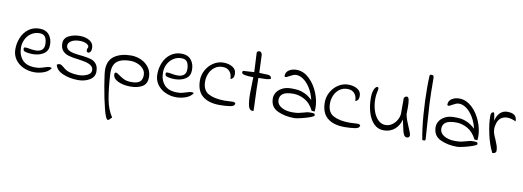

<svg xmlns="http://www.w3.org/2000/svg" viewBox="-74 -1167 5448 1999"><g transform="rotate(10 2650.0 -168.0)"><path d="M40 -202Q40 -269 65 -327.5Q90 -386 138.5 -421.5Q187 -457 252 -457Q320 -457 355 -413.5Q390 -370 388 -304Q388 -245 341.5 -214Q295 -183 223 -183Q212 -183 190 -185Q154 -189 139 -196Q124 -203 124 -224Q124 -231 128 -234.5Q132 -238 144 -238Q157 -238 190 -232Q222 -226 247 -226Q339 -226 339 -306Q339 -354 321.5 -382Q304 -410 260 -410Q212 -410 174 -384.5Q136 -359 115.5 -318Q95 -277 95 -231Q95 -152 139 -101.5Q183 -51 275 -51Q286 -51 312 -53Q323 -54 339 -59Q355 -64 362 -66Q405 -81 425 -81Q440 -81 448 -73Q423 -35 373.5 -17.5Q324 0 276 0Q212 0 158 -25Q104 -50 72 -96Q40 -142 40 -202Z M520 -129Q532 -129 543.5 -122Q555 -115 567 -104.5Q579 -94 586 -89Q609 -71 649 -61Q689 -51 734 -51Q785 -51 825.5 -70.5Q866 -90 866 -123Q866 -153 844 -170.5Q822 -188 791 -196Q760 -204 709 -211Q640 -219 599.5 -231Q559 -243 535 -270.5Q511 -298 511 -348Q511 -402 562 -428.5Q613 -455 679 -455Q739 -455 781.5 -429.5Q824 -404 825 -357Q827 -330 817 -314.5Q807 -299 793 -299Q785 -299 779.5 -305Q774 -311 774 -321Q774 -337 785 -356Q780 -380 752.5 -392Q725 -404 687 -404Q631 -404 598 -383.5Q565 -363 565 -335Q565 -305 589 -289Q613 -273 647.5 -266.5Q682 -260 746 -254Q799 -247 832.5 -237Q866 -227 889 -198.5Q912 -170 912 -117Q912 -62 861 -30.5Q810 1 739 1Q648 1 576.5 -30Q505 -61 493 -118Q507 -129 520 -129Z M997 -153Q997 -254 1065 -300.5Q1133 -347 1240 -347Q1297 -347 1348 -323.5Q1399 -300 1430 -256.5Q1461 -213 1461 -156Q1461 -85 1411.5 -56Q1362 -27 1287 -27Q1209 -27 1154.5 -53.5Q1100 -80 1100 -126L1101 -136Q1108 -144 1116 -144Q1123 -144 1131.5 -138.5Q1140 -133 1150 -126Q1181 -103 1211.5 -89Q1242 -75 1288 -75Q1351 -75 1377.5 -97.5Q1404 -120 1404 -169Q1404 -205 1380 -233Q1356 -261 1318 -276Q1280 -291 1240 -291Q1147 -291 1100 -251.5Q1053 -212 1058 -120Q1067 36 1086.5 142Q1106 248 1155 322L1156 324Q1156 326 1151.5 328.5Q1147 331 1145 333Q1133 352 1115 356Q1095 356 1067.5 249Q1040 142 1018.5 11.5Q997 -119 997 -153Z M1541 -202Q1541 -269 1566 -327.5Q1591 -386 1639.5 -421.5Q1688 -457 1753 -457Q1821 -457 1856 -413.5Q1891 -370 1889 -304Q1889 -245 1842.5 -214Q1796 -183 1724 -183Q1713 -183 1691 -185Q1655 -189 1640 -196Q1625 -203 1625 -224Q1625 -231 1629 -234.5Q1633 -238 1645 -238Q1658 -238 1691 -232Q1723 -226 1748 -226Q1840 -226 1840 -306Q1840 -354 1822.5 -382Q1805 -410 1761 -410Q1713 -410 1675 -384.5Q1637 -359 1616.5 -318Q1596 -277 1596 -231Q1596 -152 1640 -101.5Q1684 -51 1776 -51Q1787 -51 1813 -53Q1824 -54 1840 -59Q1856 -64 1863 -66Q1906 -81 1926 -81Q1941 -81 1949 -73Q1924 -35 1874.5 -17.5Q1825 0 1777 0Q1713 0 1659 -25Q1605 -50 1573 -96Q1541 -142 1541 -202Z M1989 -218Q1989 -275 2017.5 -326.5Q2046 -378 2094.5 -409.5Q2143 -441 2199 -441Q2256 -441 2296 -416.5Q2336 -392 2336 -346Q2336 -314 2324.5 -300.5Q2313 -287 2299 -287Q2299 -335 2273 -365Q2247 -395 2199 -395Q2151 -395 2116 -369.5Q2081 -344 2062.5 -302.5Q2044 -261 2044 -216Q2044 -121 2108.5 -87Q2173 -53 2279 -53Q2315 -53 2373 -57Q2375 -57 2382 -53Q2389 -49 2393 -48V-42Q2393 -13 2342 -6Q2291 1 2235 1Q2118 1 2053.5 -52.5Q1989 -106 1989 -218Z M2581 2Q2550 2 2538.5 -44Q2527 -90 2527 -173Q2527 -207 2529 -279Q2531 -323 2531 -345Q2408 -345 2408 -373Q2408 -382 2410.5 -387Q2413 -392 2422 -392L2531 -399Q2530 -448 2526 -506Q2522 -558 2521 -602Q2521 -613 2530 -617.5Q2539 -622 2549 -622Q2561 -622 2569 -609.5Q2577 -597 2577 -584L2584 -401L2667 -397Q2686 -399 2699.5 -390Q2713 -381 2714 -360Q2693 -351 2668 -349Q2643 -347 2584 -347Q2584 -254 2593 -41Q2593 -19 2593.5 -10.5Q2594 -2 2594 0Q2584 2 2581 2Z M2769 -165Q2769 -198 2789 -229Q2809 -260 2848 -279.5Q2887 -299 2943 -299Q2986 -299 3016 -295Q3046 -291 3085 -273Q3124 -255 3166 -216Q3150 -285 3118 -337Q3086 -389 3046.5 -417.5Q3007 -446 2969 -446Q2951 -446 2935.5 -439.5Q2920 -433 2898 -421Q2873 -405 2861 -405Q2856 -405 2852.5 -408.5Q2849 -412 2849 -417Q2849 -457 2884.5 -479Q2920 -501 2971 -499Q3041 -495 3099 -439.5Q3157 -384 3190.5 -302Q3224 -220 3224 -141Q3224 -128 3222 -104L3190 -106Q3152 -183 3092.5 -215.5Q3033 -248 2973 -248Q2896 -248 2863 -225Q2830 -202 2830 -158Q2830 -112 2876 -84Q2922 -56 2994 -56Q3034 -56 3058 -60.5Q3082 -65 3108 -73Q3129 -80 3145 -83Q3161 -86 3186 -86Q3214 -86 3221.5 -82Q3229 -78 3229 -64Q3229 -54 3188 -39Q3147 -24 3096 -12Q3045 0 3026 0Q2922 0 2845.5 -36.5Q2769 -73 2769 -165Z M3309 -218Q3309 -275 3337.5 -326.5Q3366 -378 3414.5 -409.5Q3463 -441 3519 -441Q3576 -441 3616 -416.5Q3656 -392 3656 -346Q3656 -314 3644.5 -300.5Q3633 -287 3619 -287Q3619 -335 3593 -365Q3567 -395 3519 -395Q3471 -395 3436 -369.5Q3401 -344 3382.5 -302.5Q3364 -261 3364 -216Q3364 -121 3428.5 -87Q3493 -53 3599 -53Q3635 -53 3693 -57Q3695 -57 3702 -53Q3709 -49 3713 -48V-42Q3713 -13 3662 -6Q3611 1 3555 1Q3438 1 3373.5 -52.5Q3309 -106 3309 -218Z M4141 -182Q4124 -115 4077 -75.5Q4030 -36 3962 -36Q3900 -36 3857.5 -79.5Q3815 -123 3794 -194.5Q3773 -266 3773 -349Q3773 -387 3780.5 -414.5Q3788 -442 3799.5 -456Q3811 -470 3822 -469Q3834 -469 3834 -453Q3834 -440 3827 -412Q3820 -381 3820 -341Q3820 -281 3837.5 -224Q3855 -167 3889.5 -130.5Q3924 -94 3971 -94Q4010 -94 4042 -117Q4074 -140 4092.5 -175Q4111 -210 4111 -244V-403Q4122 -424 4141 -424Q4158 -424 4164 -395Q4170 -366 4170 -313Q4170 -268 4169 -244Q4175 -211 4187.5 -177Q4200 -143 4219 -100Q4242 -47 4242 -35Q4242 -5 4213 -5Q4195 -5 4184.5 -20.5Q4174 -36 4166 -68.5Q4158 -101 4141 -182Z M4332 -555Q4332 -625 4335 -679Q4335 -692 4355 -692Q4371 -692 4375.5 -684Q4380 -676 4380 -659Q4380 -497 4386 -382.5Q4392 -268 4402 -136Q4408 -51 4410 -21Q4411 -5 4393 -5Q4387 -5 4377 -7Q4355 -116 4343.5 -265.5Q4332 -415 4332 -555Z M4490 -165Q4490 -198 4510 -229Q4530 -260 4569 -279.5Q4608 -299 4664 -299Q4707 -299 4737 -295Q4767 -291 4806 -273Q4845 -255 4887 -216Q4871 -285 4839 -337Q4807 -389 4767.5 -417.5Q4728 -446 4690 -446Q4672 -446 4656.5 -439.5Q4641 -433 4619 -421Q4594 -405 4582 -405Q4577 -405 4573.5 -408.5Q4570 -412 4570 -417Q4570 -457 4605.5 -479Q4641 -501 4692 -499Q4762 -495 4820 -439.5Q4878 -384 4911.5 -302Q4945 -220 4945 -141Q4945 -128 4943 -104L4911 -106Q4873 -183 4813.5 -215.5Q4754 -248 4694 -248Q4617 -248 4584 -225Q4551 -202 4551 -158Q4551 -112 4597 -84Q4643 -56 4715 -56Q4755 -56 4779 -60.5Q4803 -65 4829 -73Q4850 -80 4866 -83Q4882 -86 4907 -86Q4935 -86 4942.5 -82Q4950 -78 4950 -64Q4950 -54 4909 -39Q4868 -24 4817 -12Q4766 0 4747 0Q4643 0 4566.5 -36.5Q4490 -73 4490 -165Z M5030 -375Q5030 -406 5044 -415Q5052 -420 5056 -420Q5063 -420 5066.5 -409Q5070 -398 5074 -369L5079 -333Q5090 -387 5121.5 -418.5Q5153 -450 5199 -450Q5250 -450 5275 -430.5Q5300 -411 5300 -366Q5250 -390 5209 -390Q5170 -390 5142 -369Q5114 -348 5103 -307Q5094 -279 5094 -254Q5094 -227 5101.5 -203.5Q5109 -180 5125 -146Q5140 -111 5148.5 -86Q5157 -61 5158 -32Q5158 -15 5146 -7.5Q5134 0 5118 0Q5077 -80 5053.5 -188Q5030 -296 5030 -375Z"/></g></svg>

Font: Indie Flower
Style: Regular
Weight: 400
Designer: Kimberly Geswein
Foundry: Kimberly Geswein
Version: Version 2.000